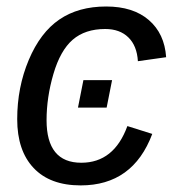

<svg xmlns="http://www.w3.org/2000/svg" viewBox="-20 -558 540 588"><path d="M229 -59.6Q329.1 -59.6 370.1 -171.9L446.3 -147.9Q387.2 9.8 227.1 9.8Q133.3 9.8 83 -43.5Q32.7 -96.7 32.7 -192.9Q32.7 -290.5 68.1 -374.5Q103.5 -458.5 161.9 -498.3Q220.2 -538.1 305.2 -538.1Q387.7 -538.1 435.8 -496.6Q483.9 -455.1 488.8 -382.8L402.3 -370.6Q399.4 -418 373 -443.6Q346.7 -469.2 302.2 -469.2Q240.7 -469.2 202.6 -436.3Q164.6 -403.3 143.6 -331.5Q122.6 -259.8 122.6 -189.9Q122.6 -59.6 229 -59.6ZM218.8 -228.5 235.4 -312.5H323.2L306.6 -228.5Z"/></svg>

Font: Liberation Sans
Style: Italic
Weight: 400
Italic angle: -12°
Designer: Steve Matteson
Foundry: Ascender Corporation
Version: Version 2.1.5